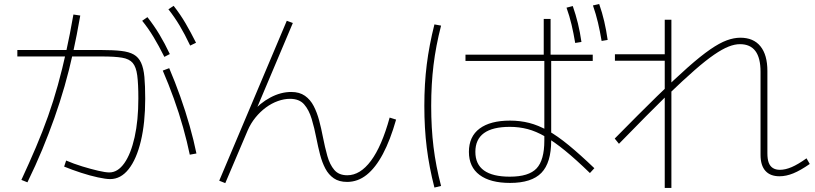

<svg xmlns="http://www.w3.org/2000/svg" viewBox="-20 -875 4040 952"><path d="M86 17Q125 -67 158 -144.5Q191 -222 218 -298Q245 -374 267 -453.5Q289 -533 308 -619Q327 -705 344 -803L378 -798Q361 -700 342 -613.5Q323 -527 300 -447Q277 -367 249.5 -289.5Q222 -212 189.5 -133.5Q157 -55 116 29ZM921 -108Q908 -171 888 -242.5Q868 -314 842 -386Q816 -458 787 -525L819 -537Q848 -469 874 -396Q900 -323 920.5 -250.5Q941 -178 954 -114ZM795 -593Q767 -649 741 -692Q715 -735 685 -772L711 -790Q744 -748 770.5 -704Q797 -660 822 -607ZM923 -649Q896 -706 870.5 -748.5Q845 -791 815 -829L841 -846Q874 -804 900 -759.5Q926 -715 952 -663ZM526 13Q505 13 465.5 4.5Q426 -4 381.5 -18.5Q337 -33 298 -49L308 -79Q345 -63 387.5 -50Q430 -37 466.5 -28.5Q503 -20 522 -20Q564 -20 596.5 -66Q629 -112 647.5 -195Q666 -278 666 -387Q666 -459 660.5 -501Q655 -543 638 -563Q621 -583 585 -589Q549 -595 486 -595H66V-627H484Q542 -627 581 -622.5Q620 -618 643.5 -604.5Q667 -591 679.5 -564Q692 -537 696 -493.5Q700 -450 700 -385Q700 -266 678.5 -176Q657 -86 618 -36.5Q579 13 526 13Z M1097 33 1067 21 1402 -772 1432 -761 1241 -309 1230 -318Q1269 -364 1320.5 -391.5Q1372 -419 1424 -419Q1465 -419 1492 -400Q1519 -381 1535.5 -349Q1552 -317 1562.5 -277.5Q1573 -238 1581 -196Q1591 -145 1603 -102Q1615 -59 1637.5 -32.5Q1660 -6 1702 -6Q1766 -6 1819.5 -78Q1873 -150 1912 -292L1944 -282Q1915 -180 1878.5 -111.5Q1842 -43 1798 -8Q1754 27 1701 27Q1661 27 1635 9Q1609 -9 1593 -39.5Q1577 -70 1567 -108.5Q1557 -147 1549 -188Q1539 -240 1525.5 -285Q1512 -330 1488 -357.5Q1464 -385 1418 -385Q1389 -385 1358 -374Q1327 -363 1298.5 -342Q1270 -321 1246.5 -292Q1223 -263 1208 -228Z M2509 32Q2411 32 2358 -7.5Q2305 -47 2305 -122Q2305 -198 2358 -237.5Q2411 -277 2509 -277Q2559 -277 2604 -265.5Q2649 -254 2696.5 -227.5Q2744 -201 2800 -155Q2856 -109 2927 -41L2905 -17Q2836 -84 2782 -128Q2728 -172 2683 -198Q2638 -224 2596 -235Q2554 -246 2508 -246Q2337 -246 2337 -122Q2337 1 2508 1Q2602 1 2640.5 -40Q2679 -81 2679 -178V-588H2676V-781H2710V-588H2713V-178Q2713 -68 2664.5 -18Q2616 32 2509 32ZM2134 55Q2108 -46 2096 -142.5Q2084 -239 2084 -350Q2084 -459 2096 -555Q2108 -651 2134 -754L2167 -748Q2141 -647 2129.5 -552Q2118 -457 2118 -350Q2118 -241 2129.5 -146.5Q2141 -52 2167 47ZM2288 -573V-604H2919V-573ZM2832 -662Q2824 -710 2814 -752.5Q2804 -795 2789 -837L2820 -845Q2835 -802 2845.5 -759Q2856 -716 2863 -667ZM2963 -672Q2955 -720 2945 -762.5Q2935 -805 2920 -848L2951 -855Q2966 -812 2976 -769Q2986 -726 2993 -677Z M3845 -1Q3799 -1 3775 -28Q3751 -55 3751 -107V-519Q3751 -588 3725.5 -622Q3700 -656 3649 -656Q3623 -656 3592.5 -644Q3562 -632 3521 -604Q3480 -576 3424.5 -527.5Q3369 -479 3292 -405H3290Q3241 -357 3181.5 -297Q3122 -237 3049 -162L3028 -188Q3149 -311 3238 -398Q3327 -485 3391 -541.5Q3455 -598 3501.5 -630Q3548 -662 3583.5 -675Q3619 -688 3651 -688Q3716 -688 3750.5 -645.5Q3785 -603 3785 -523V-115Q3785 -86 3791.5 -68.5Q3798 -51 3812 -42Q3826 -33 3847 -33Q3874 -33 3905.5 -46.5Q3937 -60 3979 -90L3995 -62Q3949 -30 3913.5 -15.5Q3878 -1 3845 -1ZM3276 57V-574H3029V-606H3276V-777H3309V57Z"/></svg>

Font: M PLUS 1 ExtraLight
Style: Regular
Weight: 250
Version: Version 1.001